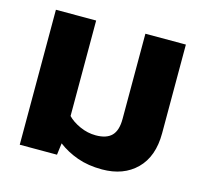

<svg xmlns="http://www.w3.org/2000/svg" viewBox="-85 -636 795 742"><g transform="rotate(15 312.5 -265.0)"><path d="M382 10Q327 10 283.5 -5.5Q240 -21 206 -47L200 0H51V-540H212V-158Q230 -139 261 -125Q292 -111 325 -111Q368 -111 388.5 -132Q409 -153 409 -199V-540H571V-185Q571 -92 519.5 -41Q468 10 382 10Z"/></g></svg>

Font: Kanit SemiBold
Style: Regular
Weight: 600
Designer: Katatrad Team
Foundry: CadsonDemak
Version: Version 2.000; ttfautohint (v1.8.3)